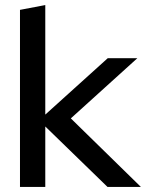

<svg xmlns="http://www.w3.org/2000/svg" viewBox="-20 -739 577 759"><path d="M59 0V-700L159 -719V-286L406 -509H523L260 -271L537 0H405L159 -239V0Z"/></svg>

Font: Red Hat Display Medium
Style: Regular
Weight: 500
Designer: Pentagram, MCKL
Foundry: Pentagram, MCKL
Version: Version 1.023